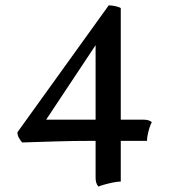

<svg xmlns="http://www.w3.org/2000/svg" viewBox="-20 -526 637 717"><path d="M330 0Q254 0 190.5 2Q127 4 63 6Q57 0 51 -10.5Q45 -21 45 -32L386 -506Q398 -506 411 -503Q424 -500 431 -496V152Q418 152 399.5 156Q381 160 365.5 164.5Q350 169 348 171Q342 165 339.5 156.5Q337 148 337 138V-21V-35V-379L356 -386L139 -59L131 -79H395H417H518Q528 -79 535 -76.5Q542 -74 547 -70Q542 -61 538 -48Q534 -35 531.5 -22.5Q529 -10 529 0Z"/></svg>

Font: Vollkorn
Style: Regular
Weight: 400
Designer: Friedrich Althausen
Foundry: Friedrich Althausen
Version: Version 4.104